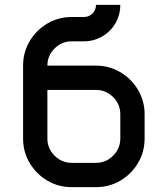

<svg xmlns="http://www.w3.org/2000/svg" viewBox="-20 -770 690 790"><path d="M375 0H275Q220 0 174.5 -27Q129 -54 102 -99.5Q75 -145 75 -200V-500Q75 -555 102 -600.5Q129 -646 174.5 -673Q220 -700 275 -700H325Q346 -700 360.5 -714.5Q375 -729 375 -750H475Q475 -709 455 -674.5Q435 -640 400.5 -620Q366 -600 325 -600H275Q234 -600 204.5 -570.5Q175 -541 175 -500H375Q429 -500 475 -473Q521 -446 548 -400Q575 -354 575 -300V-200Q575 -145 548 -99.5Q521 -54 475.5 -27Q430 0 375 0ZM275 -100H375Q416 -100 445.5 -129.5Q475 -159 475 -200V-300Q475 -341 445.5 -370.5Q416 -400 375 -400H175V-200Q175 -159 204.5 -129.5Q234 -100 275 -100Z"/></svg>

Font: Monoikos Medium
Style: Regular
Weight: 500
Designer: Brian Krent
Version: Version 0.088